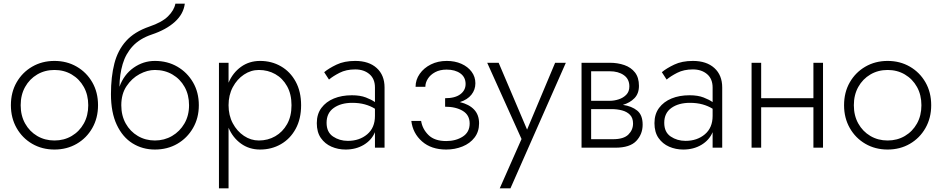

<svg xmlns="http://www.w3.org/2000/svg" viewBox="-20 -800 5099 1040"><path d="M39 -230Q39 -300 70 -354Q101 -408 154.5 -439Q208 -470 275 -470Q342 -470 395.5 -439Q449 -408 480 -354Q511 -300 511 -230Q511 -161 480 -106.5Q449 -52 395.5 -21Q342 10 275 10Q208 10 154.5 -21Q101 -52 70 -106.5Q39 -161 39 -230ZM92 -230Q92 -174 116 -131Q140 -88 181.5 -63.5Q223 -39 275 -39Q327 -39 368.5 -63.5Q410 -88 434 -131Q458 -174 458 -230Q458 -286 434 -329Q410 -372 368.5 -396.5Q327 -421 275 -421Q223 -421 181.5 -396.5Q140 -372 116 -329Q92 -286 92 -230Z M581 -290Q581 -384 599.5 -456Q618 -528 663 -578Q708 -628 789 -656Q857 -679 890 -711.5Q923 -744 930 -780H981Q974 -724 927 -681.5Q880 -639 802 -613Q737 -591 699 -550Q661 -509 644.5 -453Q628 -397 627 -330Q651 -396 703.5 -433Q756 -470 819 -470Q887 -470 940.5 -439Q994 -408 1025.5 -354Q1057 -300 1057 -230Q1057 -161 1025.5 -106.5Q994 -52 940.5 -21Q887 10 819 10Q752 10 698 -23.5Q644 -57 612.5 -124Q581 -191 581 -290ZM637 -230Q637 -174 661 -131Q685 -88 726.5 -63.5Q768 -39 819 -39Q870 -39 912 -63.5Q954 -88 979 -131Q1004 -174 1004 -230Q1004 -286 980 -329Q956 -372 914 -396.5Q872 -421 819 -421Q778 -421 736 -398.5Q694 -376 665.5 -333.5Q637 -291 637 -230Z M1218 220H1166V-460H1218V-352Q1241 -406 1285.5 -438Q1330 -470 1389 -470Q1451 -470 1501.5 -441Q1552 -412 1581.5 -358Q1611 -304 1611 -230Q1611 -156 1581.5 -102Q1552 -48 1501.5 -19Q1451 10 1389 10Q1330 10 1285.5 -22Q1241 -54 1218 -108ZM1559 -230Q1559 -290 1535 -333Q1511 -376 1471 -398.5Q1431 -421 1382 -421Q1339 -421 1301.5 -396Q1264 -371 1241 -328Q1218 -285 1218 -230Q1218 -175 1241 -132Q1264 -89 1301.5 -64Q1339 -39 1382 -39Q1431 -39 1471 -62Q1511 -85 1535 -127.5Q1559 -170 1559 -230Z M1762 -369 1736 -409Q1761 -430 1803 -450Q1845 -470 1904 -470Q1978 -470 2020.5 -431.5Q2063 -393 2063 -326V0H2011V-84Q1993 -41 1950.5 -15.5Q1908 10 1852 10Q1811 10 1775.5 -5.5Q1740 -21 1718 -52.5Q1696 -84 1696 -133Q1696 -182 1721 -215.5Q1746 -249 1788.5 -266.5Q1831 -284 1886 -284Q1931 -284 1962 -272Q1993 -260 2011 -247V-326Q2011 -373 1981 -398.5Q1951 -424 1904 -424Q1855 -424 1819 -405.5Q1783 -387 1762 -369ZM1749 -135Q1749 -84 1784 -60.5Q1819 -37 1864 -37Q1927 -37 1969 -72.5Q2011 -108 2011 -172V-211Q1987 -226 1956.5 -234.5Q1926 -243 1888 -243Q1827 -243 1788 -215.5Q1749 -188 1749 -135Z M2397 10Q2316 10 2266 -34Q2216 -78 2208 -145H2261Q2268 -101 2301 -68.5Q2334 -36 2397 -36Q2449 -36 2486.5 -60Q2524 -84 2524 -131Q2524 -177 2486.5 -199.5Q2449 -222 2391 -222V-268Q2445 -268 2473.5 -289.5Q2502 -311 2502 -345Q2502 -382 2473.5 -402.5Q2445 -423 2399 -423Q2363 -423 2337 -409Q2311 -395 2297.5 -373.5Q2284 -352 2284 -330H2231Q2231 -368 2253.5 -400Q2276 -432 2314 -451Q2352 -470 2400 -470Q2444 -470 2479 -454.5Q2514 -439 2534.5 -411.5Q2555 -384 2555 -349Q2555 -314 2533.5 -287Q2512 -260 2471 -247Q2521 -235 2548 -206.5Q2575 -178 2575 -132Q2575 -87 2550.5 -55Q2526 -23 2485 -6.5Q2444 10 2397 10Z M3045 -460 2745 220H2687L2805 -47L2619 -460H2681L2835 -98L2987 -460Z M3130 -460H3283Q3326 -460 3362 -447.5Q3398 -435 3419.5 -407.5Q3441 -380 3441 -335Q3441 -293 3416.5 -268Q3392 -243 3354 -232Q3402 -225 3431.5 -201Q3461 -177 3461 -125Q3461 -73 3426.5 -36.5Q3392 0 3313 0H3130ZM3283 -414H3182V-254H3283Q3307 -254 3331.5 -262Q3356 -270 3372.5 -287Q3389 -304 3389 -332Q3389 -372 3359 -393Q3329 -414 3283 -414ZM3293 -209H3182V-46H3301Q3358 -46 3383.5 -71Q3409 -96 3409 -131Q3409 -161 3392.5 -178Q3376 -195 3349.5 -202Q3323 -209 3293 -209Z M3591 -369 3565 -409Q3590 -430 3632 -450Q3674 -470 3733 -470Q3807 -470 3849.5 -431.5Q3892 -393 3892 -326V0H3840V-84Q3822 -41 3779.5 -15.5Q3737 10 3681 10Q3640 10 3604.5 -5.5Q3569 -21 3547 -52.5Q3525 -84 3525 -133Q3525 -182 3550 -215.5Q3575 -249 3617.5 -266.5Q3660 -284 3715 -284Q3760 -284 3791 -272Q3822 -260 3840 -247V-326Q3840 -373 3810 -398.5Q3780 -424 3733 -424Q3684 -424 3648 -405.5Q3612 -387 3591 -369ZM3578 -135Q3578 -84 3613 -60.5Q3648 -37 3693 -37Q3756 -37 3798 -72.5Q3840 -108 3840 -172V-211Q3816 -226 3785.5 -234.5Q3755 -243 3717 -243Q3656 -243 3617 -215.5Q3578 -188 3578 -135Z M4051 -460H4103V-268H4386V-460H4438V0H4386V-219H4103V0H4051Z M4552 -230Q4552 -300 4583 -354Q4614 -408 4667.5 -439Q4721 -470 4788 -470Q4855 -470 4908.5 -439Q4962 -408 4993 -354Q5024 -300 5024 -230Q5024 -161 4993 -106.5Q4962 -52 4908.5 -21Q4855 10 4788 10Q4721 10 4667.5 -21Q4614 -52 4583 -106.5Q4552 -161 4552 -230ZM4605 -230Q4605 -174 4629 -131Q4653 -88 4694.5 -63.5Q4736 -39 4788 -39Q4840 -39 4881.5 -63.5Q4923 -88 4947 -131Q4971 -174 4971 -230Q4971 -286 4947 -329Q4923 -372 4881.5 -396.5Q4840 -421 4788 -421Q4736 -421 4694.5 -396.5Q4653 -372 4629 -329Q4605 -286 4605 -230Z"/></svg>

Font: Jost* Light
Style: Regular
Weight: 300
Version: Version 3.7